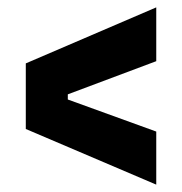

<svg xmlns="http://www.w3.org/2000/svg" viewBox="-20 -590 494 521"><path d="M404 -89 50 -240V-418L404 -570V-424L164 -334V-320L404 -233Z"/></svg>

Font: Bricolage Grotesque SemiCondensed
Style: Bold
Weight: 700
Width: 4
Designer: Mathieu Triay
Foundry: Atelier Triay
Version: Version 1.001;gftools[0.9.33.dev8+g029e19f]